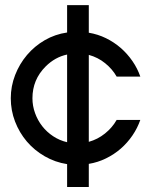

<svg xmlns="http://www.w3.org/2000/svg" viewBox="-20 -735 584 757"><path d="M244.6 2.4V-87.9Q197.3 -95.2 156.5 -118.7Q115.7 -142.1 85.9 -177Q56.2 -211.9 39.3 -255.9Q22.5 -299.8 22.5 -347.7Q22.5 -395 39.6 -439Q56.6 -482.9 86.4 -518.1Q116.2 -553.2 156.7 -576.7Q197.3 -600.1 244.6 -606.9V-714.8H330.1V-606Q365.7 -600.1 397.7 -584.5Q429.7 -568.8 456.1 -545.9Q482.4 -522.9 502.2 -494.1Q522 -465.3 533.2 -433.1H439.9Q422.9 -462.9 394.5 -485.8Q366.2 -508.8 330.1 -518.6V-175.8Q365.2 -185.5 394 -208.7Q422.9 -231.9 439.9 -262.2H533.2Q522 -230 502.2 -200.9Q482.4 -171.9 456.1 -148.9Q429.7 -126 397.7 -110.4Q365.7 -94.7 330.1 -88.9V2.4ZM159.7 -472.7Q107.9 -420.9 107.9 -347.7Q107.9 -317.4 118.2 -289.1Q128.4 -260.7 146.5 -237.5Q164.6 -214.4 189.7 -197.8Q214.8 -181.2 244.6 -174.3V-520Q196.8 -509.8 159.7 -472.7Z"/></svg>

Font: Proletarsk
Style: Regular
Weight: 400
Designer: Peter Wiegel, original typeface by Carl Albert Fahrenwaldt 1901
Foundry: Peter Wiegel
Version: Version 1.000 2010 initial release